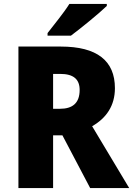

<svg xmlns="http://www.w3.org/2000/svg" viewBox="-20 -949 672 969"><path d="M519 -919V-929H330C302 -884 253 -825 220 -782V-769H338C389 -807 481 -882 519 -919ZM287 -714H73V0H248V-266H295L435 0H632L445 -312C517 -353 560 -416 560 -504C560 -643 469 -714 287 -714ZM284 -576C352 -576 382 -548 382 -495C382 -427 344 -400 283 -400H248V-576Z"/></svg>

Font: Noto Sans Bengali SemiCondensed ExtraBold
Style: Regular
Weight: 800
Width: 4
Designer: Joana Ranito - Universal Thirst; Jelle Bosma - Monotype Design Team
Foundry: Universal Thirst ehf.
Version: Version 3.000